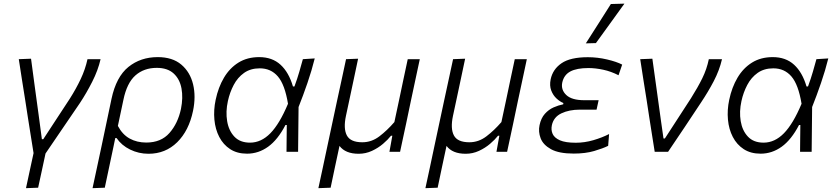

<svg xmlns="http://www.w3.org/2000/svg" viewBox="-20 -812 4472 1027"><path d="M119 194.5Q129 148.5 138.8 102.5Q148.5 56.5 159.5 7Q151.5 -42.5 143.8 -91.5Q136 -140.5 128.5 -188L115 -275.5Q106 -330.5 97.5 -385.5Q89 -440.5 80.5 -495.5L146 -498Q155 -430 166 -348.8Q177 -267.5 187 -195L204 -67.5H211.5Q247.5 -122.5 282.5 -176Q317.5 -229.5 353 -283.5Q387 -337 411.8 -389.5Q436.5 -442 448 -495.5H518Q504.5 -436 473.2 -374.5Q442 -313 407.5 -261Q362 -194 315.8 -126.5Q269.5 -59 223.5 9Q213 58.5 203.5 102Q194 145.5 184 192Z M475 194.5Q487 139.5 498.2 86.5Q509.5 33.5 522.5 -27L576.5 -283.5Q601.5 -401 666.8 -453.8Q732 -506.5 823.5 -506.5Q902.5 -506.5 949.8 -466.5Q997 -426.5 1012.8 -361Q1028.5 -295.5 1012.5 -219Q990.5 -113 927.8 -51.2Q865 10.5 774.5 10.5Q722 10.5 676 -12Q630 -34.5 603.5 -73.5H596.5L586.5 -25Q574 33.5 563.2 85Q552.5 136.5 540.5 192ZM762.5 -49.5Q841.5 -49.5 886.5 -100.8Q931.5 -152 948 -229.5Q960 -289 950.8 -339Q941.5 -389 908.8 -419Q876 -449 818.5 -449Q750 -449 704.2 -408.5Q658.5 -368 640 -277.5L610.5 -138.5Q635 -92 673.8 -70.8Q712.5 -49.5 762.5 -49.5Z M1301.5 10Q1248.5 10 1211.2 -14.2Q1174 -38.5 1152.8 -79.5Q1131.5 -120.5 1126.8 -172Q1122 -223.5 1133.5 -278Q1147.5 -345 1178 -396.5Q1208.5 -448 1255.5 -477.2Q1302.5 -506.5 1366.5 -506.5Q1436 -506.5 1480.5 -465.8Q1525 -425 1547 -349.5H1555Q1571 -393 1581.2 -428.8Q1591.5 -464.5 1600 -495.5L1663.5 -499.5Q1647.5 -435 1624.5 -368Q1601.5 -301 1577 -239.5Q1575.5 -119.5 1574.5 0H1512.5Q1513 -37 1513.2 -73Q1513.5 -109 1514 -143.5H1507Q1466 -64.5 1414.2 -27.2Q1362.5 10 1301.5 10ZM1317.5 -49Q1377 -49 1426.2 -99.2Q1475.5 -149.5 1520.5 -257Q1503.5 -360 1466.2 -403.2Q1429 -446.5 1369.5 -446.5Q1320 -446.5 1285.5 -422Q1251 -397.5 1230 -357.5Q1209 -317.5 1199 -271.5Q1186.5 -215 1195 -164Q1203.5 -113 1233.8 -81Q1264 -49 1317.5 -49Z M1683 194.5Q1695 139.5 1706.2 86.8Q1717.5 34 1730.5 -27.5L1782.5 -271Q1796.5 -334.5 1807.8 -387.5Q1819 -440.5 1831 -495.5L1895.5 -498Q1884 -443 1872.5 -389.2Q1861 -335.5 1848.5 -276.5L1830.5 -192.5Q1816 -124.5 1835.2 -87.8Q1854.5 -51 1918 -51Q1967.5 -51 2009 -82.5Q2050.5 -114 2089.5 -159L2114.5 -276Q2127 -335.5 2138 -387.8Q2149 -440 2161 -495.5H2225.5Q2213.5 -439.5 2202.2 -386.8Q2191 -334 2177.5 -271L2152.5 -151.5Q2145.5 -119 2137.2 -80.5Q2129 -42 2120 0H2063Q2067 -21.5 2070.8 -42.8Q2074.5 -64 2078.5 -86H2071.5Q2055 -65 2029 -42.8Q2003 -20.5 1969.5 -5Q1936 10.5 1898.5 10.5Q1827.5 10.5 1796 -31.5L1794.5 -25Q1782 33.5 1771 84.8Q1760 136 1748.5 192Z M2255.5 194.5Q2267.5 139.5 2278.8 86.8Q2290 34 2303 -27.5L2355 -271Q2369 -334.5 2380.2 -387.5Q2391.5 -440.5 2403.5 -495.5L2468 -498Q2456.5 -443 2445 -389.2Q2433.5 -335.5 2421 -276.5L2403 -192.5Q2388.5 -124.5 2407.8 -87.8Q2427 -51 2490.5 -51Q2540 -51 2581.5 -82.5Q2623 -114 2662 -159L2687 -276Q2699.5 -335.5 2710.5 -387.8Q2721.5 -440 2733.5 -495.5H2798Q2786 -439.5 2774.8 -386.8Q2763.5 -334 2750 -271L2725 -151.5Q2718 -119 2709.8 -80.5Q2701.5 -42 2692.5 0H2635.5Q2639.5 -21.5 2643.2 -42.8Q2647 -64 2651 -86H2644Q2627.5 -65 2601.5 -42.8Q2575.5 -20.5 2542 -5Q2508.5 10.5 2471 10.5Q2400 10.5 2368.5 -31.5L2367 -25Q2354.5 33.5 2343.5 84.8Q2332.5 136 2321 192Z M3049 9.5Q2969.5 9.5 2927.2 -14Q2885 -37.5 2871.8 -72.5Q2858.5 -107.5 2866 -142.5Q2874 -180.5 2894.5 -203.2Q2915 -226 2941 -237.5Q2967 -249 2992.5 -254L2993.5 -261Q2975.5 -268 2957 -285Q2938.5 -302 2928.5 -328Q2918.5 -354 2925.5 -388Q2937 -442 2984 -474Q3031 -506 3124.5 -506Q3176 -506 3227 -494Q3278 -482 3308 -466.5L3288.5 -409.5Q3248.5 -430 3206.8 -439Q3165 -448 3127.5 -448Q3065 -448 3030.8 -429.8Q2996.5 -411.5 2987.5 -370.5Q2979.5 -332 3008.8 -304Q3038 -276 3105.5 -276H3182L3171 -225.5H3081.5Q3024.5 -225.5 2983 -205.8Q2941.5 -186 2932 -142.5Q2926.5 -117 2936 -95.8Q2945.5 -74.5 2975 -61.5Q3004.5 -48.5 3060 -48.5Q3107 -48.5 3154 -62.2Q3201 -76 3238 -95L3233 -32Q3205 -18 3158 -4.2Q3111 9.5 3049 9.5ZM3113.5 -580Q3148 -633.5 3181.2 -686Q3214.5 -738.5 3247.5 -790.5L3320 -792.5Q3281.5 -739 3243.5 -686.5Q3205.5 -634 3167.5 -581.5Z M3482 0Q3474.5 -46 3467 -94.5Q3459.5 -143 3452.5 -187L3439 -275.5Q3430 -330 3421.5 -385.5Q3413 -441 3404.5 -495.5L3469.5 -498Q3479.5 -426.5 3491.8 -337.5Q3504 -248.5 3515.5 -166L3529 -71.5H3536.5L3676 -286.5Q3712.5 -344.5 3736.5 -393.2Q3760.5 -442 3771.5 -495.5H3842Q3828 -435.5 3797.8 -377.8Q3767.5 -320 3730 -264Q3686 -197.5 3642 -131.5Q3598 -65.5 3553.5 0Z M4048.5 10Q3995.5 10 3958.2 -14.2Q3921 -38.5 3899.8 -79.5Q3878.5 -120.5 3873.8 -172Q3869 -223.5 3880.5 -278Q3894.5 -345 3925 -396.5Q3955.5 -448 4002.5 -477.2Q4049.5 -506.5 4113.5 -506.5Q4183 -506.5 4227.5 -465.8Q4272 -425 4294 -349.5H4302Q4318 -393 4328.2 -428.8Q4338.5 -464.5 4347 -495.5L4410.5 -499.5Q4394.5 -435 4371.5 -368Q4348.5 -301 4324 -239.5Q4322.5 -119.5 4321.5 0H4259.5Q4260 -37 4260.2 -73Q4260.5 -109 4261 -143.5H4254Q4213 -64.5 4161.2 -27.2Q4109.5 10 4048.5 10ZM4064.5 -49Q4124 -49 4173.2 -99.2Q4222.5 -149.5 4267.5 -257Q4250.5 -360 4213.2 -403.2Q4176 -446.5 4116.5 -446.5Q4067 -446.5 4032.5 -422Q3998 -397.5 3977 -357.5Q3956 -317.5 3946 -271.5Q3933.5 -215 3942 -164Q3950.5 -113 3980.8 -81Q4011 -49 4064.5 -49Z"/></svg>

Font: Commissioner Light
Style: Italic
Weight: 300
Italic angle: -12°
Designer: Kostas Bartsokas
Foundry: Kostas Bartsokas
Version: Version 1.000; ttfautohint (v1.8.3)